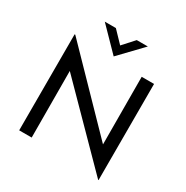

<svg xmlns="http://www.w3.org/2000/svg" viewBox="-207 -1093 1251 1290"><g transform="rotate(30 418.5 -448.5)"><path d="M730 23 171 -544 199 -537 201 0H104V-745H109L662 -176L639 -181L637 -723H733V23ZM323 -920 418 -821 390 -815 485 -920H571L406 -748H405L237 -920Z"/></g></svg>

Font: Josefin Sans Thin
Style: Regular
Weight: 400
Version: Version 2.000